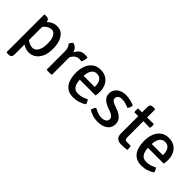

<svg xmlns="http://www.w3.org/2000/svg" viewBox="56 -1486 2543 2543"><g transform="rotate(45 1327.0 -215.0)"><path d="M116.5 -497.5Q148.5 -497.5 162.2 -477.5Q176 -457.5 176 -422V152Q176 185 165.2 200.2Q154.5 215.5 123 215.5H86.5L80 209V-491L86.5 -497.5ZM484 -252.5Q484 -163 456 -105.2Q428 -47.5 384 -19.5Q340 8.5 293 8.5Q245.5 8.5 205.5 -11Q165.5 -30.5 130.5 -56.5L141 -135Q169.5 -113 205.5 -91.8Q241.5 -70.5 280 -70.5Q308.5 -70.5 332.2 -90Q356 -109.5 370.2 -150Q384.5 -190.5 384.5 -253Q384.5 -314 371.5 -351.5Q358.5 -389 337 -406.5Q315.5 -424 290.5 -424Q264.5 -424 236.2 -410Q208 -396 184.2 -367.2Q160.5 -338.5 147.5 -294.5L128 -369.5Q138 -403 164 -434.2Q190 -465.5 228 -485.8Q266 -506 312.5 -506Q369 -506 407.2 -473.8Q445.5 -441.5 464.8 -384.5Q484 -327.5 484 -252.5Z M889 -494.5Q889 -474.5 883.5 -448.2Q878 -422 865.5 -402.5Q856 -404.5 846 -405.2Q836 -406 826 -406.5Q796.5 -406.5 774.8 -394.2Q753 -382 738 -362.5Q723 -343 712.8 -320.5Q702.5 -298 696 -277L681.5 -295.5Q682.5 -330 691 -366Q699.5 -402 717.8 -432.5Q736 -463 765.2 -481.5Q794.5 -500 837.5 -500Q850 -500 862.5 -498.8Q875 -497.5 889 -494.5ZM581.5 -448Q585 -461.5 595.8 -477Q606.5 -492.5 618 -500.5Q666 -489 689.2 -450.2Q712.5 -411.5 716 -353.5V0Q695.5 4 667.5 4Q639 4 618.5 0V-345Q618.5 -384.5 606.8 -410.2Q595 -436 581.5 -448Z M982 -216V-287.5H1231V-300.5Q1231 -336.5 1220.8 -366.8Q1210.5 -397 1187.8 -415Q1165 -433 1128 -433Q1075 -433 1048.5 -388.8Q1022 -344.5 1022 -268V-238Q1022 -189.5 1032.2 -150.8Q1042.5 -112 1068 -89.8Q1093.5 -67.5 1140 -67.5Q1178.5 -67.5 1213.5 -78.8Q1248.5 -90 1280.5 -106.5Q1293 -95 1301.2 -76.8Q1309.5 -58.5 1311.5 -43.5Q1276 -18 1226.8 -2.5Q1177.5 13 1125.5 13Q1067 13 1027.5 -8.2Q988 -29.5 964.5 -65.8Q941 -102 931 -148.5Q921 -195 921 -246Q921 -320.5 944.2 -379.2Q967.5 -438 1013.5 -472Q1059.5 -506 1128 -506Q1192.5 -506 1236.5 -477.2Q1280.5 -448.5 1303 -400.2Q1325.5 -352 1325.5 -292.5Q1325.5 -269.5 1324 -252.8Q1322.5 -236 1318.5 -216Z M1408.5 -37Q1409.5 -54 1419.2 -74.2Q1429 -94.5 1441.5 -105.5Q1473 -88.5 1509.2 -74.8Q1545.5 -61 1582.5 -61Q1625 -61 1649.8 -79.5Q1674.5 -98 1675 -126.5Q1675 -148.5 1658.5 -167Q1642 -185.5 1610 -197L1552 -218.5Q1517.5 -231 1488.5 -249.8Q1459.5 -268.5 1442.2 -295.5Q1425 -322.5 1425 -360.5Q1425 -405.5 1448 -438Q1471 -470.5 1510.8 -488.2Q1550.5 -506 1600 -506Q1640 -506 1685.2 -495.5Q1730.5 -485 1761 -470.5Q1761.5 -452.5 1753.5 -431.2Q1745.5 -410 1732 -398Q1706.5 -410 1671.5 -420.2Q1636.5 -430.5 1599 -430.5Q1565.5 -430.5 1544.5 -413.8Q1523.5 -397 1523.5 -369.5Q1523.5 -348 1539.8 -333.5Q1556 -319 1588 -307L1649.5 -284Q1705.5 -263.5 1740.8 -227.8Q1776 -192 1776 -134.5Q1776 -65.5 1722.5 -26.2Q1669 13 1582 13Q1529.5 13 1485.2 -2Q1441 -17 1408.5 -37Z M1912 -583.5Q1912 -616.5 1922.8 -631.5Q1933.5 -646.5 1964.5 -646.5H2001L2007.5 -640V-116.5Q2007.5 -97 2016.8 -85.2Q2026 -73.5 2048 -73.5H2118.5Q2126.5 -51.5 2126.5 -24Q2126.5 -18.5 2126.2 -13Q2126 -7.5 2124.5 -3Q2100 0.5 2072.2 2.5Q2044.5 4.5 2015 4.5Q1965.5 4.5 1938.8 -20.5Q1912 -45.5 1912 -95ZM2131.5 -494Q2136 -475 2136 -458Q2136 -439 2131.5 -421.5L1970.5 -423.5L1839 -421.5Q1835 -439 1835 -458Q1835 -475 1839 -494L1971 -491.5Z M2259 -216V-287.5H2508V-300.5Q2508 -336.5 2497.8 -366.8Q2487.5 -397 2464.8 -415Q2442 -433 2405 -433Q2352 -433 2325.5 -388.8Q2299 -344.5 2299 -268V-238Q2299 -189.5 2309.2 -150.8Q2319.5 -112 2345 -89.8Q2370.5 -67.5 2417 -67.5Q2455.5 -67.5 2490.5 -78.8Q2525.5 -90 2557.5 -106.5Q2570 -95 2578.2 -76.8Q2586.5 -58.5 2588.5 -43.5Q2553 -18 2503.8 -2.5Q2454.5 13 2402.5 13Q2344 13 2304.5 -8.2Q2265 -29.5 2241.5 -65.8Q2218 -102 2208 -148.5Q2198 -195 2198 -246Q2198 -320.5 2221.2 -379.2Q2244.5 -438 2290.5 -472Q2336.5 -506 2405 -506Q2469.5 -506 2513.5 -477.2Q2557.5 -448.5 2580 -400.2Q2602.5 -352 2602.5 -292.5Q2602.5 -269.5 2601 -252.8Q2599.5 -236 2595.5 -216Z"/></g></svg>

Font: Signika Negative Light
Style: Regular
Weight: 400
Version: Version 2.001